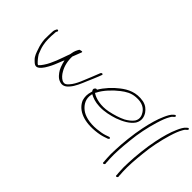

<svg xmlns="http://www.w3.org/2000/svg" viewBox="-71 -1264 2048 2048"><g transform="rotate(45 952.5 -240.5)"><path d="M140 -399C139 -361 136 -319 137 -281C140 -238 150 -194 163 -159C177 -118 188 -79 219 -49C241 -28 268 5 306 -21C341 -44 368 -95 390 -138C408 -174 421 -213 438 -253L447 -272L458 -230C466 -204 474 -182 485 -162C504 -130 534 -91 570 -79C621 -57 657 -82 685 -116C722 -157 749 -224 775 -287C793 -330 811 -367 827 -410L838 -439C843 -450 841 -455 834 -457C826 -459 816 -453 813 -443L801 -413C794 -394 786 -374 778 -355C746 -281 716 -185 666 -130C655 -118 640 -98 616 -97C610 -96 601 -99 590 -102C559 -118 535 -147 519 -176C490 -224 473 -293 477 -361L478 -362C491 -397 504 -432 516 -460C524 -479 496 -470 479 -464C465 -441 451 -414 446 -378C446 -373 444 -366 443 -361C433 -337 426 -312 417 -289L389 -213C370 -167 350 -121 324 -84C311 -64 299 -49 283 -36C279 -39 274 -41 270 -44C245 -68 224 -94 205 -125V-126C193 -157 179 -189 172 -226C161 -277 161 -340 167 -403C167 -413 167 -420 170 -425C174 -432 179 -440 177 -444C175 -452 163 -454 157 -449C155 -447 154 -444 152 -440C146 -427 141 -419 140 -399ZM485 -162Z M885 -285C875 -272 882 -257 890 -247L891 -245L889 -240C872 -183 874 -149 886 -107C923 -19 1027 45 1207 29C1260 24 1296 16 1325 6L1366 -8C1369 -10 1373 -13 1376 -18C1384 -27 1372 -35 1361 -32L1321 -18C1294 -9 1259 -2 1209 3C1106 13 1020 -10 974 -48C927 -86 892 -142 909 -217L911 -226C949 -206 990 -190 1055 -187C1135 -183 1211 -203 1273 -223C1347 -250 1417 -287 1455 -342C1490 -399 1472 -452 1449 -486C1427 -516 1398 -544 1346 -555C1231 -576 1147 -533 1078 -479C1016 -432 952 -362 913 -295C901 -300 895 -297 886 -285ZM922 -256 929 -267C964 -339 1038 -414 1100 -462C1148 -499 1195 -528 1262 -533C1356 -541 1402 -505 1426 -469C1443 -444 1464 -400 1434 -352C1413 -322 1378 -297 1346 -279C1296 -254 1232 -234 1164 -220C1064 -200 974 -222 926 -254ZM1455 -342Z M1548 -348C1524 -235 1508 -77 1505 20C1502 70 1503 109 1505 138C1506 167 1508 184 1509 192V206C1510 222 1536 215 1536 197L1534 185C1534 176 1534 158 1531 130C1527 47 1534 -54 1546 -162C1556 -271 1581 -390 1613 -496C1633 -560 1646 -596 1671 -639C1678 -651 1684 -659 1692 -665L1702 -674C1704 -676 1707 -679 1708 -683C1710 -691 1706 -696 1698 -696C1694 -696 1691 -694 1689 -692L1678 -683C1656 -665 1637 -629 1621 -592C1591 -526 1567 -440 1548 -348Z M1744 -348C1720 -235 1704 -77 1701 20C1698 70 1699 109 1701 138C1702 167 1704 184 1705 192V206C1706 222 1732 215 1732 197L1730 185C1730 176 1730 158 1727 130C1723 47 1730 -54 1742 -162C1752 -271 1777 -390 1809 -496C1829 -560 1842 -596 1867 -639C1874 -651 1880 -659 1888 -665L1898 -674C1900 -676 1903 -679 1904 -683C1906 -691 1902 -696 1894 -696C1890 -696 1887 -694 1885 -692L1874 -683C1852 -665 1833 -629 1817 -592C1787 -526 1763 -440 1744 -348Z"/></g></svg>

Font: Stray Cat
Style: LtExtObl
Weight: 300
Version: Version 1.0